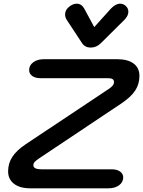

<svg xmlns="http://www.w3.org/2000/svg" viewBox="-20 -1021 776 1041"><path d="M24 -92Q24 -136 47.5 -171.5Q71 -207 121 -240L567 -537Q584 -548 591 -557Q598 -566 598 -576Q598 -587 590.5 -592Q583 -597 566 -597H200Q172 -597 155 -609Q138 -621 138 -641Q138 -667 160.5 -683.5Q183 -700 218 -700H615Q673 -700 704.5 -676.5Q736 -653 736 -609Q736 -565 713 -530Q690 -495 638 -460L193 -163Q174 -150 167.5 -142.5Q161 -135 161 -125Q161 -103 205 -103H586Q614 -103 631 -91Q648 -79 648 -59Q648 -33 625.5 -16.5Q603 0 568 0H144Q88 0 56 -24.5Q24 -49 24 -92ZM425 -787 342 -913Q333 -927 333 -942Q333 -970 361 -989Q379 -1001 396 -1001Q422 -1001 437 -974L491 -874L581 -974Q607 -1001 631 -1001Q648 -1001 662 -989Q676 -975 676 -958Q676 -935 654 -913L527 -787Q503 -763 472 -763Q441 -763 425 -787Z"/></svg>

Font: Kodchasan
Style: Bold Italic
Weight: 700
Italic angle: -10°
Version: Version 1.000; ttfautohint (v1.6)